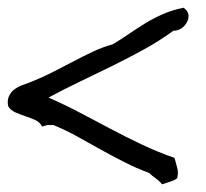

<svg xmlns="http://www.w3.org/2000/svg" viewBox="-25 -563 532 497"><path d="M450.2 -543Q460.9 -535.2 462.9 -525.4V-520.5Q462.9 -512.7 459 -505.9Q454.1 -496.1 444.8 -489.7Q435.5 -483.4 423.8 -483.4Q387.7 -457 347.7 -435.1Q307.6 -413.1 266.1 -392.6Q224.6 -372.1 182.6 -352.1Q140.6 -332 100.6 -310.5Q142.6 -292 181.6 -271.5Q220.7 -251 260.3 -230Q299.8 -209 340.8 -189.5Q381.8 -169.9 426.8 -154.3Q430.7 -138.7 433.6 -128.9Q435.5 -123 435.5 -116.2Q435.5 -110.4 433.6 -101.6Q425.8 -95.7 415.5 -92.8Q405.3 -89.8 394.5 -85.9Q387.7 -94.7 378.4 -101.1Q369.1 -107.4 361.3 -115.2Q327.1 -127.9 296.4 -143.6Q265.6 -159.2 235.8 -175.8Q206.1 -192.4 176.3 -209Q146.5 -225.6 113.3 -239.3H97.7Q90.8 -237.3 84 -235.4Q78.1 -247.1 65.9 -252.4Q53.7 -257.8 40.5 -262.2Q27.3 -266.6 15.1 -272Q2.9 -277.3 -3.9 -288.1Q-4.9 -293.9 -4.9 -298.8Q-4.9 -308.6 -1 -315.4Q3.9 -326.2 14.2 -333Q24.4 -339.8 37.1 -344.2Q49.8 -348.6 61.5 -353.5Q85.9 -363.3 111.8 -376.5Q137.7 -389.6 163.6 -403.3Q189.5 -417 215.3 -429.2Q241.2 -441.4 266.6 -448.2Q288.1 -460.9 308.6 -475.1Q329.1 -489.3 350.6 -502.4Q372.1 -515.6 396.5 -526.4Q420.9 -537.1 450.2 -543Z"/></svg>

Font: Crafty Girls
Style: Regular
Weight: 400
Designer: Crystal Kluge
Foundry: Font Diner, Inc DBA Tart Workshop
Version: Version 1.001